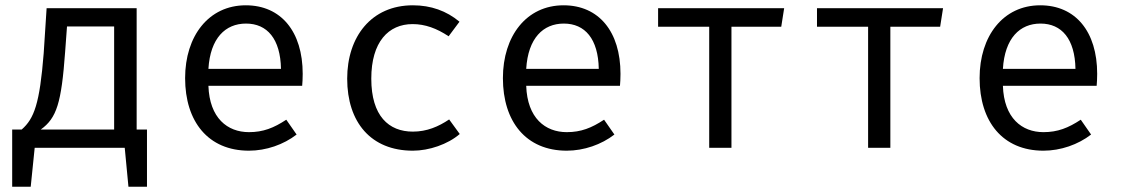

<svg xmlns="http://www.w3.org/2000/svg" viewBox="-20 -558 4240 725"><path d="M496 -69V-527H156L145 -357C130 -167 109 -110 62 -69H26V147H96L111 0H451L465 147H535V-69ZM411 -69H143H134C194 -112 212 -169 226 -363L233 -458H411Z M767 -234H1121C1122 -245 1123 -261 1123 -279C1123 -439 1041 -538 908 -538C768 -538 679 -422 679 -263C679 -99 766 11 920 11C985 11 1051 -12 1100 -50L1061 -106C1014 -75 974 -59 920 -59C839 -59 771 -112 767 -234ZM909 -469C989 -469 1039 -411 1041 -298H767C774 -414 831 -469 909 -469Z M1539 -61C1448 -61 1382 -120 1382 -261C1382 -400 1447 -467 1538 -467C1585 -467 1629 -451 1674 -421L1715 -476C1666 -517 1607 -538 1539 -538C1382 -538 1291 -419 1291 -261C1291 -96 1381 11 1539 11C1600 11 1671 -13 1716 -52L1676 -107C1636 -80 1592 -61 1539 -61Z M1967 -234H2321C2322 -245 2323 -261 2323 -279C2323 -439 2241 -538 2108 -538C1968 -538 1879 -422 1879 -263C1879 -99 1966 11 2120 11C2185 11 2251 -12 2300 -50L2261 -106C2214 -75 2174 -59 2120 -59C2039 -59 1971 -112 1967 -234ZM2109 -469C2189 -469 2239 -411 2241 -298H1967C1974 -414 2031 -469 2109 -469Z M2941 -527H2465V-457H2658V0H2742V-457H2930Z M3541 -527H3065V-457H3258V0H3342V-457H3530Z M3767 -234H4121C4122 -245 4123 -261 4123 -279C4123 -439 4041 -538 3908 -538C3768 -538 3679 -422 3679 -263C3679 -99 3766 11 3920 11C3985 11 4051 -12 4100 -50L4061 -106C4014 -75 3974 -59 3920 -59C3839 -59 3771 -112 3767 -234ZM3909 -469C3989 -469 4039 -411 4041 -298H3767C3774 -414 3831 -469 3909 -469Z"/></svg>

Font: FiraMono Nerd Font
Style: Regular
Weight: 400
Designer: Carrois Corporate & Edenspiekermann AG
Foundry: Carrois Corporate GbR & Edenspiekermann AG
Version: Version 003.206;Nerd Fonts 3.3.0